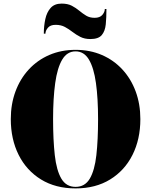

<svg xmlns="http://www.w3.org/2000/svg" viewBox="-20 -1037 840 1067"><path d="M289 -899Q260 -899 246.2 -882.8Q232.5 -866.5 232.5 -850H223.5Q223.5 -892.5 231.8 -930.8Q240 -969 261.5 -993Q283 -1017 322.5 -1017Q356.5 -1017 379.2 -1005Q402 -993 420.5 -977.5Q439 -962 458.8 -950Q478.5 -938 506 -938Q535 -938 548.8 -954.2Q562.5 -970.5 562.5 -987H571.5Q571.5 -939.5 567.8 -901.8Q564 -864 545.5 -842Q527 -820 482.5 -820Q450 -820 426.5 -832Q403 -844 383 -859.5Q363 -875 341 -887Q319 -899 289 -899ZM400 10Q288.5 10 207.8 -39.8Q127 -89.5 83.5 -176.5Q40 -263.5 40 -375Q40 -458.5 66 -528.8Q92 -599 140 -651Q188 -703 254 -731.5Q320 -760 400 -760Q480 -760 546 -731.5Q612 -703 660 -651Q708 -599 734 -528.8Q760 -458.5 760 -375Q760 -263.5 716.5 -176.5Q673 -89.5 592.2 -39.8Q511.5 10 400 10ZM400 -751.5Q353 -751.5 325.8 -705.8Q298.5 -660 286.8 -575.5Q275 -491 275 -375Q275 -259 284.5 -174.5Q294 -90 321 -44.2Q348 1.5 400 1.5Q452 1.5 479 -44.2Q506 -90 515.5 -174.5Q525 -259 525 -375Q525 -491 513.2 -575.5Q501.5 -660 474.2 -705.8Q447 -751.5 400 -751.5Z"/></svg>

Font: Bodoni* 24pt Fatface
Style: Regular
Weight: 900
Version: Version 2.3